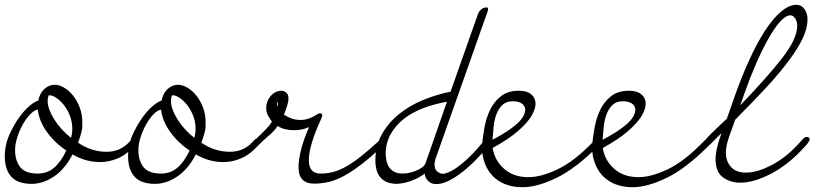

<svg xmlns="http://www.w3.org/2000/svg" viewBox="-41 -748 3402 802"><path d="M117 -290Q102 -288 85.5 -271Q69 -254 55 -229.5Q41 -205 31.5 -175.5Q22 -146 22 -121Q22 -78 43 -50.5Q64 -23 117 -23Q156 -23 184.5 -47Q213 -71 236 -119Q187 -152 154.5 -197.5Q122 -243 117 -290ZM54 -277Q87 -316 119 -328Q125 -359 144.5 -376.5Q164 -394 188 -394Q206 -394 226.5 -382Q247 -370 264 -349Q281 -328 292 -299Q303 -270 303 -236Q303 -225 302.5 -217Q302 -209 300 -200Q298 -191 294.5 -179.5Q291 -168 285 -152Q341 -114 404 -114Q462 -114 500 -156Q512 -171 522 -171Q527 -171 530.5 -168.5Q534 -166 534 -161Q534 -154 523 -141Q489 -103 452 -87Q415 -71 377 -71Q348 -71 320 -78.5Q292 -86 262 -103Q230 -41 184 -10.5Q138 20 92 20Q33 20 6 -10Q-21 -40 -21 -95Q-21 -146 2 -194Q25 -242 54 -277ZM256 -172Q258 -182 259.5 -191Q261 -200 261 -209Q261 -239 251 -264.5Q241 -290 226 -309Q211 -328 194.5 -339Q178 -350 166 -350H163H162Q162 -350 164 -354Q158 -340 158 -326Q158 -309 165.5 -289Q173 -269 186 -248.5Q199 -228 217 -208Q235 -188 256 -172Z M632 -290Q617 -288 600.5 -271Q584 -254 570 -229.5Q556 -205 546.5 -175.5Q537 -146 537 -121Q537 -78 558 -50.5Q579 -23 632 -23Q671 -23 699.5 -47Q728 -71 751 -119Q702 -152 669.5 -197.5Q637 -243 632 -290ZM569 -277Q602 -316 634 -328Q640 -359 659.5 -376.5Q679 -394 703 -394Q721 -394 741.5 -382Q762 -370 779 -349Q796 -328 807 -299Q818 -270 818 -236Q818 -225 817.5 -217Q817 -209 815 -200Q813 -191 809.5 -179.5Q806 -168 800 -152Q856 -114 919 -114Q977 -114 1015 -156Q1027 -171 1037 -171Q1042 -171 1045.5 -168.5Q1049 -166 1049 -161Q1049 -154 1038 -141Q1004 -103 967 -87Q930 -71 892 -71Q863 -71 835 -78.5Q807 -86 777 -103Q745 -41 699 -10.5Q653 20 607 20Q548 20 521 -10Q494 -40 494 -95Q494 -146 517 -194Q540 -242 569 -277ZM771 -172Q773 -182 774.5 -191Q776 -200 776 -209Q776 -239 766 -264.5Q756 -290 741 -309Q726 -328 709.5 -339Q693 -350 681 -350H678H677Q677 -350 679 -354Q673 -340 673 -326Q673 -309 680.5 -289Q688 -269 701 -248.5Q714 -228 732 -208Q750 -188 771 -172Z M1034 -137Q1020 -125 1013 -125Q1008 -125 1006 -128.5Q1004 -132 1004 -137Q1004 -143 1015.5 -154.5Q1027 -166 1042 -180.5Q1057 -195 1072 -210.5Q1087 -226 1095 -240Q1084 -255 1077.5 -267Q1071 -279 1071 -299Q1071 -311 1075.5 -323Q1080 -335 1088.5 -345.5Q1097 -356 1109 -362.5Q1121 -369 1137 -369Q1164 -364 1164 -337Q1164 -323 1157.5 -303Q1151 -283 1145 -269Q1163 -258 1178.5 -252.5Q1194 -247 1214 -247Q1233 -247 1249.5 -253Q1266 -259 1280 -268Q1290 -275 1296 -275Q1302 -275 1305 -268Q1305 -262 1302 -255Q1249 -140 1249 -79Q1249 -23 1298 -23Q1326 -23 1352 -30Q1378 -37 1406 -53Q1434 -69 1467 -95Q1500 -121 1541 -159Q1553 -171 1561 -171Q1571 -171 1571 -160Q1571 -151 1557 -137Q1507 -91 1468 -61Q1429 -31 1395.5 -13Q1362 5 1332 12Q1302 19 1271 19Q1206 19 1206 -49Q1206 -79 1216 -120.5Q1226 -162 1250 -217Q1220 -204 1188 -204Q1168 -204 1149.5 -208.5Q1131 -213 1119 -222Q1104 -200 1083.5 -183Q1063 -166 1034 -137ZM1119 -303Q1120 -305 1120 -307Q1120 -309 1120 -311Q1120 -318 1116 -323H1115Q1115 -314 1119 -303ZM1108 -325H1107Z M1976 -154Q1990 -170 2001 -170Q2012 -170 2012 -161Q2012 -153 2003 -143Q1976 -110 1947 -80.5Q1918 -51 1889 -28.5Q1860 -6 1832.5 7.5Q1805 21 1781 21Q1761 21 1748 8.5Q1735 -4 1733 -23Q1707 -3 1673.5 8.5Q1640 20 1612 20Q1527 16 1527 -78Q1527 -138 1553.5 -186Q1580 -234 1624 -270Q1668 -306 1724.5 -329.5Q1781 -353 1841 -365L1955 -688Q1960 -701 1969.5 -709Q1979 -717 1991 -717Q1998 -717 1998 -710Q1998 -707 1996 -701L1777 -81V-78Q1774 -70 1774 -64Q1774 -40 1786 -31Q1798 -22 1811 -22Q1843 -27 1887.5 -63.5Q1932 -100 1976 -154ZM1735 -63Q1735 -64 1736 -65L1826 -323Q1774 -314 1727.5 -296.5Q1681 -279 1646 -251.5Q1611 -224 1590.5 -187Q1570 -150 1570 -104Q1572 -60 1591 -41.5Q1610 -23 1639 -23Q1658 -23 1674.5 -27.5Q1691 -32 1704 -38Q1717 -44 1725 -51Q1733 -58 1735 -63Z M2016 -164Q2083 -199 2118 -230.5Q2153 -262 2153 -291Q2151 -308 2137 -316.5Q2123 -325 2101 -325Q2074 -325 2058 -310Q2042 -295 2033 -271.5Q2024 -248 2021 -219.5Q2018 -191 2016 -164ZM2180 -265Q2162 -235 2122.5 -200.5Q2083 -166 2017 -130Q2025 -78 2064.5 -43Q2104 -8 2166 -8Q2220 -8 2289.5 -41.5Q2359 -75 2438 -157Q2451 -170 2459 -170Q2464 -170 2467.5 -166.5Q2471 -163 2471 -159Q2471 -151 2458 -138Q2364 -44 2283.5 -5Q2203 34 2141 34Q2101 34 2069.5 21.5Q2038 9 2016.5 -13.5Q1995 -36 1983.5 -67.5Q1972 -99 1972 -136Q1975 -173 1982.5 -214.5Q1990 -256 2006.5 -290Q2023 -324 2052 -346.5Q2081 -369 2127 -369Q2160 -369 2178 -354Q2196 -339 2196 -314Q2196 -294 2180 -265Z M2476 -164Q2543 -199 2578 -230.5Q2613 -262 2613 -291Q2611 -308 2597 -316.5Q2583 -325 2561 -325Q2534 -325 2518 -310Q2502 -295 2493 -271.5Q2484 -248 2481 -219.5Q2478 -191 2476 -164ZM2640 -265Q2622 -235 2582.5 -200.5Q2543 -166 2477 -130Q2485 -78 2524.5 -43Q2564 -8 2626 -8Q2680 -8 2749.5 -41.5Q2819 -75 2898 -157Q2911 -170 2919 -170Q2924 -170 2927.5 -166.5Q2931 -163 2931 -159Q2931 -151 2918 -138Q2824 -44 2743.5 -5Q2663 34 2601 34Q2561 34 2529.5 21.5Q2498 9 2476.5 -13.5Q2455 -36 2443.5 -67.5Q2432 -99 2432 -136Q2435 -173 2442.5 -214.5Q2450 -256 2466.5 -290Q2483 -324 2512 -346.5Q2541 -369 2587 -369Q2620 -369 2638 -354Q2656 -339 2656 -314Q2656 -294 2640 -265Z M3306 -160Q3319 -176 3329 -176Q3334 -176 3337.5 -173.5Q3341 -171 3341 -166Q3341 -160 3331 -147Q3262 -67 3186.5 -26Q3111 15 3051 15Q3009 15 2978.5 -7.5Q2948 -30 2948 -83Q2948 -118 2965 -169L2973 -192Q2964 -184 2953.5 -173Q2943 -162 2933.5 -152.5Q2924 -143 2915.5 -136.5Q2907 -130 2902 -130Q2892 -130 2892 -141Q2892 -148 2903 -161Q2914 -174 2930 -190Q2946 -206 2963.5 -222.5Q2981 -239 2995 -252L3028 -346Q3057 -428 3089 -498Q3121 -568 3154 -619Q3187 -670 3221 -699Q3255 -728 3287 -728Q3293 -728 3301 -725Q3309 -722 3315.5 -715Q3322 -708 3327 -696Q3332 -684 3332 -666Q3332 -631 3313 -590Q3294 -549 3256.5 -498Q3219 -447 3162.5 -385.5Q3106 -324 3030 -248L3006 -181Q2991 -140 2991 -110Q2991 -75 3012 -51Q3033 -27 3076 -27Q3123 -27 3186 -60.5Q3249 -94 3306 -160ZM3069 -359 3051 -308Q3162 -423 3225.5 -504.5Q3289 -586 3289 -640Q3289 -658 3280.5 -671Q3272 -684 3261 -684Q3241 -684 3217 -657Q3193 -630 3167.5 -584.5Q3142 -539 3116.5 -480.5Q3091 -422 3069 -359Z"/></svg>

Font: Discipuli Britannica
Style: Regular
Weight: 400
Designer: Peter Wiegel
Foundry: Peter Wiegel
Version: Version 0.001 2009